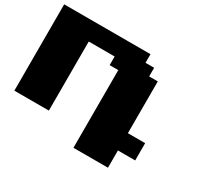

<svg xmlns="http://www.w3.org/2000/svg" viewBox="-148 -852 1296 1204"><g transform="rotate(30 500.0 -250.0)"><path d="M500 125H750V0H875V-125H750V-500H687.5V-562.5H625V-625H0V0H250V-500H437.5V-437.5H500Z"/></g></svg>

Font: Faithful 32x
Style: Bold
Weight: 400
Foundry: Faithful Resource Pack
Version: Version 1.0; January 27, 2023